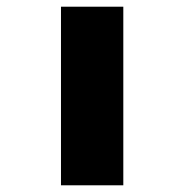

<svg xmlns="http://www.w3.org/2000/svg" viewBox="-20 -553 548 573"><path d="M162 0V-533H348V0Z"/></svg>

Font: Lexend Peta ExtraBold
Style: Regular
Weight: 800
Version: Version 1.007